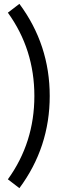

<svg xmlns="http://www.w3.org/2000/svg" viewBox="-20 -790 351 1000"><path d="M21 144Q159 -47 159 -290Q159 -533 21 -724L81 -770Q239 -557 239 -290Q239 -23 81 190Z"/></svg>

Font: Oxanium ExtraLight
Style: Regular
Weight: 400
Version: Version 2.000